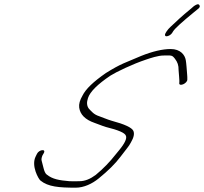

<svg xmlns="http://www.w3.org/2000/svg" viewBox="-20 -867 945 889"><path d="M776.7 -714 781.6 -722C790.5 -736 822.8 -765 876.4 -809L894.8 -824C905.8 -832 908.2 -839 900.7 -846C897.1 -849 890.2 -847 878.2 -839L860.8 -824C824.1 -794 798.2 -770 769.9 -743C762.5 -736 756 -729 751.6 -722L746.7 -714C741.7 -706 743.3 -699 751.3 -699C759.3 -699 771.7 -706 776.7 -714ZM151.3 -155 145.4 -143C122.8 -99 159.2 -37 167.3 -31C203 -2 253 2 331 2C368 2 406.9 -16 437.2 -41C480.4 -76 513.7 -109 537 -140C553.8 -162 564.7 -176 570.1 -183C575.6 -190 582 -199 586.4 -208C599.8 -231 603.1 -248 597.5 -261C590.9 -276 556.8 -292 496.7 -308C473.1 -315 462.1 -321 439 -329C414 -337 403.9 -351 391.3 -364C381.7 -377 380.6 -393 387.4 -413C396.7 -442 431.9 -477 491.6 -517C516.5 -533 595.2 -571 656.1 -591C676.5 -598 712.4 -610 737.4 -610C774.4 -610 775.9 -613 790 -595C802.2 -579 807.3 -565 806.9 -542C807 -530 812.3 -494 809.9 -481C811 -465 846.9 -481 847.3 -498C847.7 -507 847.1 -514 846.6 -521C844.9 -542 842.7 -576 840.1 -589C835.9 -613 815.2 -640 770.2 -640C732.2 -640 685.8 -629 633.4 -608C602 -595 591.6 -590 552.7 -574C529.8 -564 502.4 -549 470.5 -529C412.8 -489 377.1 -455 362.3 -425C349.5 -403 344.6 -385 346.7 -369C351 -337 374.2 -313 417.8 -298C435.8 -292 450.4 -285 470.4 -279C527.5 -265 558.1 -252 562.7 -239C568.8 -227 558.5 -204 531.2 -171C526.3 -165 521.3 -159 516.4 -153C489.1 -118 458.4 -86 423.1 -57C397.7 -38 372.8 -28 347.8 -28C332.8 -28 316.3 -27 301.8 -28C254.8 -32 223.2 -37 196.1 -59C189.5 -64 184.9 -75 181.3 -90C177.7 -105 175.1 -116 173.1 -122C171 -128 172 -136 176.4 -147L183.3 -159C193.2 -179 160.7 -174 151.3 -155Z"/></svg>

Font: MewTooHand
Style: UltimateIta
Weight: 400
Designer: Mew Too, Robert Jablonski
Version: Version 0.77